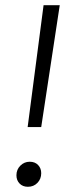

<svg xmlns="http://www.w3.org/2000/svg" viewBox="-20 -705 278 736"><path d="M147 -685H209L138 -218H86ZM43 -33Q43 -55 58 -70Q73 -85 94 -85Q114 -85 126 -72.5Q138 -60 138 -41Q138 -19 123.5 -4Q109 11 87 11Q67 11 55 -1.5Q43 -14 43 -33Z"/></svg>

Font: Fira Sans Light
Style: Italic
Weight: 300
Italic angle: -8°
Designer: bBox Type GmbH & Carrois Corporate GbR & Edenspiekermann AG
Foundry: bBox Type GmbH & Carrois Corporate GbR & Edenspiekermann AG
Version: Version 4.301